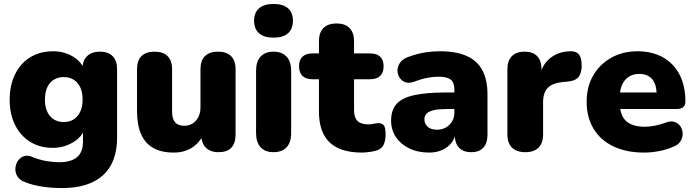

<svg xmlns="http://www.w3.org/2000/svg" viewBox="-20 -763 3522 974"><path d="M296 191Q241 191 193 183.5Q145 176 110 162Q81 152 69 133Q57 114 58 93Q59 72 69.5 55Q80 38 98 30.5Q116 23 138 31Q182 49 218 54.5Q254 60 279 60Q340 60 370.5 34.5Q401 9 401 -45V-108H409Q394 -66 348 -39.5Q302 -13 248 -13Q182 -13 133 -43.5Q84 -74 56.5 -129Q29 -184 29 -258Q29 -314 45 -359Q61 -404 89.5 -436Q118 -468 158.5 -485.5Q199 -503 248 -503Q304 -503 348.5 -477Q393 -451 408 -409L398 -368V-412Q398 -455 421.5 -478Q445 -501 487 -501Q529 -501 551.5 -478Q574 -455 574 -412V-66Q574 62 502 126.5Q430 191 296 191ZM303 -144Q333 -144 354 -157.5Q375 -171 387 -196.5Q399 -222 399 -258Q399 -312 373 -342Q347 -372 303 -372Q275 -372 253 -358.5Q231 -345 219.5 -319.5Q208 -294 208 -258Q208 -204 234 -174Q260 -144 303 -144Z M862 11Q798 11 757 -12.5Q716 -36 695.5 -83Q675 -130 675 -202V-412Q675 -456 698 -478.5Q721 -501 764 -501Q807 -501 830 -478.5Q853 -456 853 -412V-197Q853 -161 868 -143Q883 -125 915 -125Q951 -125 974 -151Q997 -177 997 -220V-412Q997 -456 1020 -478.5Q1043 -501 1086 -501Q1129 -501 1152 -478.5Q1175 -456 1175 -412V-81Q1175 9 1089 9Q1047 9 1024 -14Q1001 -37 1001 -81V-139L1017 -90Q995 -41 955.5 -15Q916 11 862 11Z M1367 9Q1325 9 1302 -16Q1279 -41 1279 -88V-404Q1279 -451 1302 -476Q1325 -501 1367 -501Q1410 -501 1433.5 -476Q1457 -451 1457 -404V-88Q1457 -41 1434 -16Q1411 9 1367 9ZM1367 -572Q1320 -572 1294.5 -594Q1269 -616 1269 -658Q1269 -699 1294.5 -721Q1320 -743 1367 -743Q1416 -743 1441 -721Q1466 -699 1466 -658Q1466 -616 1441 -594Q1416 -572 1367 -572Z M1818 11Q1743 11 1694.5 -12Q1646 -35 1622 -81.5Q1598 -128 1598 -198V-361H1564Q1532 -361 1514.5 -378Q1497 -395 1497 -427Q1497 -459 1514.5 -475.5Q1532 -492 1564 -492H1598V-554Q1598 -598 1621 -621Q1644 -644 1687 -644Q1730 -644 1753 -621Q1776 -598 1776 -554V-492H1858Q1891 -492 1908.5 -475.5Q1926 -459 1926 -427Q1926 -395 1908.5 -378Q1891 -361 1858 -361H1776V-204Q1776 -167 1793.5 -149.5Q1811 -132 1849 -132Q1863 -132 1876 -135Q1889 -138 1900 -138Q1916 -139 1926 -128.5Q1936 -118 1936 -81Q1936 -51 1927 -30.5Q1918 -10 1895 -1Q1881 4 1857 7.5Q1833 11 1818 11Z M2157 11Q2100 11 2056.5 -10Q2013 -31 1988.5 -67.5Q1964 -104 1964 -151Q1964 -205 1992 -236Q2020 -267 2082 -280.5Q2144 -294 2247 -294H2302V-210H2247Q2208 -210 2182.5 -204.5Q2157 -199 2145 -187.5Q2133 -176 2133 -158Q2133 -135 2149.5 -120Q2166 -105 2197 -105Q2222 -105 2241.5 -116Q2261 -127 2273 -146.5Q2285 -166 2285 -192V-308Q2285 -344 2266.5 -359Q2248 -374 2203 -374Q2179 -374 2149 -368.5Q2119 -363 2082 -349Q2055 -339 2036 -346Q2017 -353 2006.5 -370Q1996 -387 1996.5 -407Q1997 -427 2009.5 -445Q2022 -463 2048 -473Q2096 -491 2136.5 -497Q2177 -503 2211 -503Q2293 -503 2346.5 -479.5Q2400 -456 2426.5 -407.5Q2453 -359 2453 -283V-81Q2453 -37 2432 -14Q2411 9 2371 9Q2330 9 2308.5 -14Q2287 -37 2287 -81V-107L2293 -93Q2288 -61 2270 -38Q2252 -15 2223 -2Q2194 11 2157 11Z M2645 9Q2601 9 2577.5 -14Q2554 -37 2554 -81V-412Q2554 -455 2576.5 -478Q2599 -501 2641 -501Q2683 -501 2705 -478Q2727 -455 2727 -412V-371H2717Q2727 -431 2768.5 -466Q2810 -501 2872 -503Q2901 -504 2915.5 -488.5Q2930 -473 2931 -431Q2931 -395 2916 -374Q2901 -353 2859 -349L2836 -347Q2783 -342 2759 -317.5Q2735 -293 2735 -245V-81Q2735 -37 2712 -14Q2689 9 2645 9Z M3247 11Q3157 11 3091.5 -20.5Q3026 -52 2991 -110Q2956 -168 2956 -247Q2956 -323 2989.5 -380.5Q3023 -438 3081.5 -470.5Q3140 -503 3215 -503Q3270 -503 3315 -485.5Q3360 -468 3392 -434.5Q3424 -401 3440.5 -354Q3457 -307 3457 -249Q3457 -229 3446 -219.5Q3435 -210 3411 -210H3105V-294H3327L3311 -281Q3311 -318 3301 -341Q3291 -364 3271.5 -376Q3252 -388 3223 -388Q3192 -388 3169.5 -373.5Q3147 -359 3135 -331Q3123 -303 3123 -261V-252Q3123 -181 3154.5 -150.5Q3186 -120 3252 -120Q3274 -120 3302.5 -125.5Q3331 -131 3357 -141Q3383 -151 3402 -144.5Q3421 -138 3431.5 -122.5Q3442 -107 3443 -87.5Q3444 -68 3434 -49.5Q3424 -31 3401 -21Q3366 -5 3326.5 3Q3287 11 3247 11Z"/></svg>

Font: Nunito ExtraLight Black
Style: Regular
Weight: 900
Version: Version 3.602